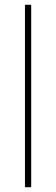

<svg xmlns="http://www.w3.org/2000/svg" viewBox="-20 -780 232 800"><path d="M110 0H84V-760H110Z"/></svg>

Font: Noto Sans Telugu SemiCondensed Thin
Style: Regular
Weight: 100
Width: 4
Designer: Jelle Bosma - Monotype Design Team
Foundry: Monotype Imaging Inc.
Version: Version 2.005; ttfautohint (v1.8.4.7-5d5b)